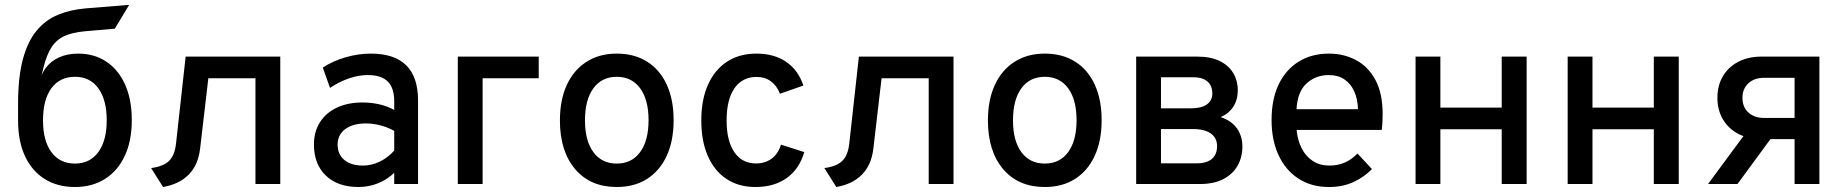

<svg xmlns="http://www.w3.org/2000/svg" viewBox="-20 -738 7398 770"><path d="M280.5 12Q211 12 159.8 -19.8Q108.5 -51.5 80.5 -111.2Q52.5 -171 52.5 -255V-322Q52.5 -429 71.8 -500.5Q91 -572 126.8 -615Q162.5 -658 212.8 -678.8Q263 -699.5 324.5 -704.5L498 -718.5L440.5 -623L319.5 -612.5Q271 -608 239 -593.8Q207 -579.5 187 -549Q167 -518.5 154 -466Q152 -457 150.2 -450Q148.5 -443 146.5 -436.5Q150.5 -444 154.5 -451.5Q158.5 -459 163 -465Q185 -494 218.2 -508.5Q251.5 -523 293.5 -523Q357.5 -523 405.8 -491.2Q454 -459.5 481.2 -399.8Q508.5 -340 508.5 -256Q508.5 -172.5 480.2 -112.5Q452 -52.5 400.8 -20.2Q349.5 12 280.5 12ZM280.5 -82Q340.5 -82 374.2 -128Q408 -174 408 -256Q408 -337.5 374.5 -383.8Q341 -430 280.5 -430Q220 -430 186.2 -384.2Q152.5 -338.5 152.5 -255Q152.5 -173.5 186.2 -127.8Q220 -82 280.5 -82Z M634 12 586 -64Q635.5 -70.5 658.2 -93Q681 -115.5 686 -163L724.5 -511H1104V0H1004.5V-424H815.5L782.5 -142Q775 -77 737.2 -38.2Q699.5 0.5 634 12Z M1418 12Q1334.5 12 1286.8 -33.8Q1239 -79.5 1239 -158.5Q1239 -209.5 1263 -247.5Q1287 -285.5 1330.8 -306.2Q1374.5 -327 1433.5 -327Q1469.5 -327 1501.8 -319.5Q1534 -312 1561 -297V-331.5Q1561 -385.5 1535 -411.2Q1509 -437 1455.5 -437Q1418.5 -437 1379.2 -423.5Q1340 -410 1303.5 -385.5L1274.5 -467Q1315 -493.5 1365.8 -508.2Q1416.5 -523 1467 -523Q1562 -523 1609.2 -476Q1656.5 -429 1656.5 -335.5V0H1561V-45Q1532.5 -17.5 1495.5 -2.8Q1458.5 12 1418 12ZM1436 -74Q1470 -74 1502.8 -89.8Q1535.5 -105.5 1561 -134V-213Q1537 -227 1506.5 -235Q1476 -243 1448 -243Q1395 -243 1364.5 -220.2Q1334 -197.5 1334 -158Q1334 -119 1361 -96.5Q1388 -74 1436 -74Z M1816 0V-511H2140.5V-424H1915.5V0Z M2453.5 12Q2347.5 12 2286.5 -59.8Q2225.5 -131.5 2225.5 -255Q2225.5 -337.5 2253.2 -397.5Q2281 -457.5 2332.2 -490.2Q2383.5 -523 2453.5 -523Q2524 -523 2575.2 -490.8Q2626.5 -458.5 2654 -398.5Q2681.5 -338.5 2681.5 -256Q2681.5 -173 2653.8 -113Q2626 -53 2575 -20.5Q2524 12 2453.5 12ZM2453.5 -82Q2513.5 -82 2547.2 -128Q2581 -174 2581 -256Q2581 -338 2547.2 -384Q2513.5 -430 2453.5 -430Q2393.5 -430 2359.8 -384Q2326 -338 2326 -255Q2326 -173.5 2359.8 -127.8Q2393.5 -82 2453.5 -82Z M3010 12Q2942.5 12 2893.8 -20.2Q2845 -52.5 2818.8 -112.2Q2792.5 -172 2792.5 -255Q2792.5 -338 2819.2 -398Q2846 -458 2895.5 -490.5Q2945 -523 3013.5 -523Q3084 -523 3132.2 -490.5Q3180.5 -458 3202 -395L3108 -362Q3095.5 -394.5 3071.5 -412Q3047.5 -429.5 3014.5 -429.5Q2957 -429.5 2925.5 -384Q2894 -338.5 2894 -255Q2894 -173 2925 -127.8Q2956 -82.5 3012 -82.5Q3048.5 -82.5 3074.8 -102Q3101 -121.5 3112 -158L3205.5 -128Q3185.5 -60 3135 -24Q3084.5 12 3010 12Z M3334 12 3286 -64Q3335.5 -70.5 3358.2 -93Q3381 -115.5 3386 -163L3424.5 -511H3804V0H3704.5V-424H3515.5L3482.5 -142Q3475 -77 3437.2 -38.2Q3399.5 0.5 3334 12Z M4170 12Q4064 12 4003 -59.8Q3942 -131.5 3942 -255Q3942 -337.5 3969.8 -397.5Q3997.5 -457.5 4048.8 -490.2Q4100 -523 4170 -523Q4240.5 -523 4291.8 -490.8Q4343 -458.5 4370.5 -398.5Q4398 -338.5 4398 -256Q4398 -173 4370.2 -113Q4342.5 -53 4291.5 -20.5Q4240.5 12 4170 12ZM4170 -82Q4230 -82 4263.8 -128Q4297.5 -174 4297.5 -256Q4297.5 -338 4263.8 -384Q4230 -430 4170 -430Q4110 -430 4076.2 -384Q4042.5 -338 4042.5 -255Q4042.5 -173.5 4076.2 -127.8Q4110 -82 4170 -82Z M4536.5 0V-511H4781.5Q4835 -511 4871 -493.5Q4907 -476 4925.5 -445.5Q4944 -415 4944 -375Q4944 -338 4926 -310Q4908 -282 4875 -268.5Q4919 -254 4940.8 -223Q4962.5 -192 4962.5 -150.5Q4962.5 -108 4943.5 -74Q4924.5 -40 4886.5 -20Q4848.5 0 4792 0ZM4636 -83H4781Q4806.5 -83 4824.5 -91Q4842.5 -99 4851.8 -114.5Q4861 -130 4861 -152Q4861 -174 4849.8 -189.2Q4838.5 -204.5 4817 -212.5Q4795.5 -220.5 4763.5 -220.5H4636ZM4636 -303.5H4756Q4798 -303.5 4820 -319.2Q4842 -335 4842 -363.5Q4842 -383.5 4833.2 -398.2Q4824.5 -413 4807.8 -420.5Q4791 -428 4767.5 -428H4636Z M5310 12Q5238.5 12 5186.8 -22Q5135 -56 5107.2 -116.5Q5079.5 -177 5079.5 -256Q5079.5 -340 5108.2 -399.8Q5137 -459.5 5188.8 -491.2Q5240.5 -523 5310 -523Q5369 -523 5417.8 -497.2Q5466.5 -471.5 5495.8 -417.8Q5525 -364 5525 -280Q5525 -268 5524.2 -251.2Q5523.5 -234.5 5521.5 -217H5180Q5184 -174.5 5200.8 -142.2Q5217.5 -110 5245.5 -92Q5273.5 -74 5311.5 -74Q5345 -74 5372.5 -85.8Q5400 -97.5 5424 -122.5L5482 -60Q5452 -28.5 5408.5 -8.2Q5365 12 5310 12ZM5179.5 -300H5426Q5425 -340.5 5411.2 -371.2Q5397.5 -402 5371.8 -419.5Q5346 -437 5309 -437Q5257.5 -437 5220.5 -404Q5183.5 -371 5179.5 -300Z M5657 0V-511H5756.5V-306.5H6002.5V-511H6102.5V0H6002.5V-219.5H5756.5V0Z M6267 0V-511H6366.5V-306.5H6612.5V-511H6712.5V0H6612.5V-219.5H6366.5V0Z M7177 0V-180H7045Q6992 -180 6952 -200.8Q6912 -221.5 6889.8 -259Q6867.5 -296.5 6867.5 -346Q6867.5 -395.5 6889.8 -432.8Q6912 -470 6951.8 -490.5Q6991.5 -511 7045 -511H7276.5V0ZM6830 0 6998 -227.5H7115L6948 0ZM7055 -265H7177V-426H7055Q7015.5 -426 6991.8 -404Q6968 -382 6968 -345.5Q6968 -308.5 6991.8 -286.8Q7015.5 -265 7055 -265Z"/></svg>

Font: Overpass Medium
Style: Regular
Weight: 500
Designer: Delve Withrington, Dave Bailey, Thomas Jockin
Foundry: Delve Fonts LLC
Version: Version 4.000